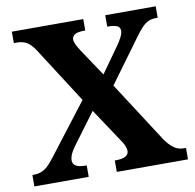

<svg xmlns="http://www.w3.org/2000/svg" viewBox="-80 -795 892 877"><g transform="rotate(-10 366.5 -357.0)"><path d="M9.7 0V-53H15.7Q39.7 -53 57.1 -61.6Q74.5 -70.1 89 -85.9Q103.5 -101.7 119.7 -123L294.9 -351L129.9 -608Q118.4 -625.8 107.1 -637.3Q95.7 -648.8 80.5 -654.9Q65.2 -661 43.9 -661H30.9V-714H362.2V-661H357.4Q323.4 -661 311.9 -651.6Q300.4 -642.2 300.4 -630.2Q300.4 -620.2 307.1 -606.1Q313.7 -592 326.2 -573L409.2 -449L496.1 -571Q505.4 -584.5 514.4 -601.7Q523.4 -619 523.4 -632Q523.4 -650 507.3 -655.5Q491.3 -661 468.3 -661H464.1V-714H698.2V-661H689.2Q670.2 -661 655 -654.2Q639.8 -647.4 624.8 -631.9Q609.8 -616.4 590.2 -589L445.2 -391L629.2 -106Q643.6 -86.4 657.2 -74.6Q670.8 -62.9 683.9 -57.9Q697 -53 709.1 -53H722.2V0H391.9V-53H396.9Q426.9 -53 441.9 -61.5Q456.9 -70 456.9 -86Q456.9 -97 451.4 -110.1Q446 -123.2 423.9 -155L331.8 -293.7L223.7 -148.3Q218.1 -140.3 211.8 -129.9Q205.5 -119.6 201.6 -108.7Q197.7 -97.9 197.7 -86.9Q197.7 -70.9 211.4 -62Q225.1 -53 258.1 -53H261.7V0Z"/></g></svg>

Font: Noto Serif Ethiopic
Style: Regular
Weight: 400
Designer: Monotype Design Team
Foundry: Monotype Imaging Inc.
Version: Version 2.102